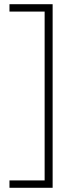

<svg xmlns="http://www.w3.org/2000/svg" viewBox="-20 -734 356 912"><path d="M25 123V158H230V-714H25V-679H192V123Z"/></svg>

Font: Noto Sans Cherokee ExtraLight
Style: Regular
Weight: 200
Designer: Monotype Design Team
Foundry: Monotype Imaging Inc.
Version: Version 2.001